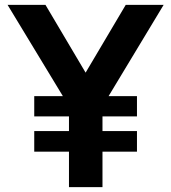

<svg xmlns="http://www.w3.org/2000/svg" viewBox="-20 -765 700 785"><path d="M262 -145H120V-229H262V-289H120V-372H237L11 -745H166L330 -468L494 -745H649L424 -372H540V-289H399V-229H540V-145H399V0H262Z"/></svg>

Font: Evergrow Sans
Style: Bold
Weight: 700
Foundry: 10Web
Version: Version 1.000